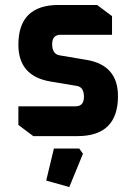

<svg xmlns="http://www.w3.org/2000/svg" viewBox="-20 -548 548 773"><path d="M54 -45V-120H284Q318 -120 318 -158Q318 -197 290 -202L182 -220Q54 -242 54 -368Q54 -528 216 -528H371L431 -483V-408H224Q190 -408 190 -370Q190 -330 221 -325L328 -307Q455 -286 455 -161Q455 0 292 0H114ZM166 179 197 50H299L314 71L259 205Z"/></svg>

Font: Oxanium
Style: Bold
Weight: 700
Designer: Severin Meyer
Version: Version 2.000